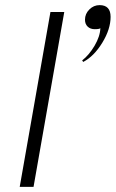

<svg xmlns="http://www.w3.org/2000/svg" viewBox="-20 -730 452 750"><path d="M177 -683H231L111 0H57ZM301 -494Q328 -515 349.5 -551.5Q371 -588 372 -620Q369 -616 350 -616Q333 -616 322.5 -626Q312 -636 312 -653Q312 -676 329 -693Q346 -710 369 -710Q412 -710 412 -664Q412 -616 379.5 -563Q347 -510 305 -488Z"/></svg>

Font: Fahkwang ExtraLight
Style: Italic
Weight: 275
Italic angle: -10°
Designer: Suppakit Chalermlarp | Katatrad Co.,Ltd.
Foundry: Cadson Demak Co.,Ltd.
Version: Version 1.000; ttfautohint (v1.6)